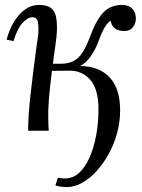

<svg xmlns="http://www.w3.org/2000/svg" viewBox="-20 -531 577 780"><path d="M252 229Q240 229 228.5 227.5Q217 226 205 222L215 191Q232 194 244 194Q276 194 301 171.5Q326 149 343.5 109.5Q361 70 370.5 19.5Q380 -31 380 -86Q380 -169 347 -206.5Q314 -244 264 -244L191 -243Q182 -172 178.5 -126Q175 -80 176 -55Q176 -43 176.5 -29Q177 -15 178 0H95Q94 -7 94 -12.5Q94 -18 95 -26Q95 -43 96.5 -66.5Q98 -90 102 -129Q106 -168 114 -231Q122 -296 126.5 -329Q131 -362 133.5 -377.5Q136 -393 136 -403Q137 -423 134 -442Q131 -461 110 -461Q94 -461 72.5 -439Q51 -417 35 -364L7 -370Q11 -388 21 -411.5Q31 -435 47.5 -458Q64 -481 87 -496Q110 -511 140 -511Q196 -511 206.5 -467.5Q217 -424 205 -346Q202 -326 199.5 -307.5Q197 -289 195 -272H227Q271 -272 297 -296Q323 -320 345 -380Q371 -451 400.5 -481Q430 -511 476 -511Q502 -511 517 -496Q532 -481 532 -456Q532 -436 520 -420.5Q508 -405 485 -405Q460 -405 446 -416Q432 -427 430 -447Q416 -438 405 -419.5Q394 -401 380 -363Q367 -328 348 -301.5Q329 -275 306 -263Q357 -262 393 -242Q429 -222 448.5 -182.5Q468 -143 468 -82Q468 -35 455.5 10.5Q443 56 421 95.5Q399 135 371.5 165Q344 195 313 212Q282 229 252 229Z"/></svg>

Font: Lora Italic
Style: Italic
Weight: 400
Italic angle: -3°
Designer: Olga Karpushina, Alexei Vanyashin (Cyrillic)
Foundry: Cyreal
Version: Version 2.210; ttfautohint (v1.8.1.43-b0c9)